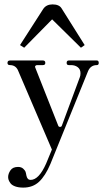

<svg xmlns="http://www.w3.org/2000/svg" viewBox="-20 -679 475 873"><path d="M90 -462 71 -474 177 -639Q191 -659 219 -659Q249 -659 260 -641L365 -474L348 -462L217 -591ZM86 174Q64 174 49 168.5Q34 163 27.5 154Q21 145 19 138.5Q17 132 17 126Q17 111 27.5 95.5Q38 80 62 80Q77 80 85.5 88Q94 96 96 101.5Q98 107 100 119Q104 139 119 139Q157 139 190 64L216 1L61 -361Q50 -383 25 -383Q14 -383 14 -393Q14 -404 26 -404H175Q186 -404 186 -393Q186 -383 175 -383H149Q143 -383 140.5 -379Q138 -375 141 -370L245 -107Q247 -102 253 -102Q259 -102 261 -107L343 -328Q346 -335 346 -346Q346 -364 333.5 -373.5Q321 -383 303 -383H293Q283 -383 283 -393Q283 -404 293 -404H420Q429 -404 429 -393Q429 -383 420 -383Q393 -383 381 -357L209 67Q186 121 157.5 147.5Q129 174 86 174Z"/></svg>

Font: HK Venetian
Style: Regular
Weight: 400
Designer: Alfredo Marco Pradil
Foundry: Alfredo Marco Pradil
Version: Version 1.000;PS 001.000;hotconv 1.0.88;makeotf.lib2.5.64775